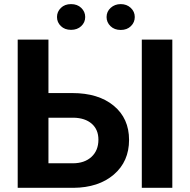

<svg xmlns="http://www.w3.org/2000/svg" viewBox="-20 -901 912 921"><path d="M64.9 0ZM212.4 -454.6H326.7Q452.1 -454.6 525.6 -393.8Q599.1 -333 599.1 -230Q599.1 -126.5 526.1 -63.7Q453.1 -1 332 0H64.9V-710.9H212.4ZM212.4 -336.4V-117.7H329.1Q385.3 -117.7 418.7 -148.4Q452.1 -179.2 452.1 -231Q452.1 -279.3 420.2 -307.4Q388.2 -335.4 332.5 -336.4ZM806.6 0H660.2V-710.9H806.6ZM388.7 -819.3Q388.7 -793.5 369.6 -775.6Q350.6 -757.8 320.8 -757.8Q290.5 -757.8 272 -775.9Q253.4 -793.9 253.4 -819.3Q253.4 -844.7 272 -863Q290.5 -881.3 320.8 -881.3Q351.1 -881.3 369.9 -863Q388.7 -844.7 388.7 -819.3ZM491.2 -819.3Q491.2 -845.7 511 -863.5Q530.8 -881.3 559.1 -881.3Q587.9 -881.3 607.2 -863.3Q626.5 -845.2 626.5 -819.3Q626.5 -793.9 607.9 -775.6Q589.4 -757.3 559.1 -757.3Q528.8 -757.3 510 -775.6Q491.2 -793.9 491.2 -819.3Z"/></svg>

Font: Roboto-o
Style: o-Bold
Weight: 700
Designer: Google
Version: Version 2.134; 2016; ttfautohint (v1.6)